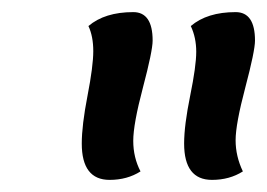

<svg xmlns="http://www.w3.org/2000/svg" viewBox="-20 -930 441 317"><path d="M232 -863Q232 -846 216 -785.5Q200 -725 200 -697.5Q200 -670 212 -647Q190 -633 161 -633Q115 -633 115 -693Q115 -723 124.5 -772Q134 -821 134 -845.5Q134 -870 126 -887Q153 -910 200 -910Q232 -910 232 -863ZM401 -863Q401 -846 385 -785.5Q369 -725 369 -698.5Q369 -672 381 -647Q359 -633 330 -633Q284 -633 284 -693Q284 -723 294 -772Q304 -821 304 -844.5Q304 -868 295 -887Q322 -910 369 -910Q401 -910 401 -863Z"/></svg>

Font: Paprika
Style: Regular
Weight: 400
Designer: Eduardo Rodriguez Tunni
Foundry: Eduardo Rodriguez Tunni
Version: Version 1.001